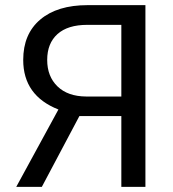

<svg xmlns="http://www.w3.org/2000/svg" viewBox="-20 -731 677 751"><path d="M454.6 0V-276.9H290.5L143.6 0H43.5L208.5 -302.7Q70.8 -356.9 70.8 -496.6Q70.8 -598.1 137.5 -654.5Q204.1 -710.9 322.8 -710.9H548.8V0ZM164.6 -496.6Q164.6 -432.1 204.8 -393.1Q245.1 -354 316.9 -353.5H454.6V-633.8H321.3Q245.1 -633.8 204.8 -597.7Q164.6 -561.5 164.6 -496.6Z"/></svg>

Font: Noboto
Style: Regular
Weight: 400
Designer: Google
Version: Version 2.001101; 2014